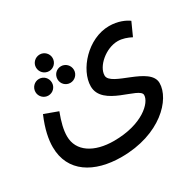

<svg xmlns="http://www.w3.org/2000/svg" viewBox="-156 -665 1090 1071"><g transform="rotate(-30 389.0 -130.0)"><path d="M224 -385C253 -385 277 -409 277 -439C277 -468 253 -492 224 -492C194 -492 170 -468 170 -439C170 -409 194 -385 224 -385ZM29 -8C29 154 161 232 335 232C584 232 724 85 724 -20C724 -127 479 -138 479 -209C479 -268 561 -339 638 -339C668 -339 698 -328 723 -315L761 -399C738 -416 695 -436 638 -436C501 -436 382 -301 382 -195C382 -63 616 -58 616 -5C616 45 525 133 343 133C216 133 128 77 128 -20C128 -60 139 -105 161 -163L74 -195C40 -116 29 -55 29 -8ZM152 -269C182 -269 205 -293 205 -322C205 -352 182 -376 152 -376C123 -376 99 -352 99 -322C99 -293 123 -269 152 -269ZM294 -269C323 -269 347 -293 347 -322C347 -352 323 -376 294 -376C264 -376 241 -352 241 -322C241 -293 264 -269 294 -269Z"/></g></svg>

Font: Noto Sans Arabic UI Md
Style: Regular
Weight: 500
Designer: Monotype Design Team, Nadine Chahine and Nizar Qandah
Foundry: Monotype Imaging Inc.
Version: Version 2.010